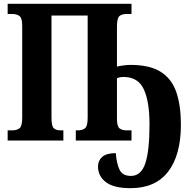

<svg xmlns="http://www.w3.org/2000/svg" viewBox="-20 -734 999 1003"><path d="M662 249Q574 249 533 217.5Q492 186 492 136Q492 105 514 85.5Q536 66 585 66Q589 120 604.5 152.5Q620 185 664 185Q717 185 739 119.5Q761 54 761 -84Q761 -204 731 -268Q701 -332 625 -332Q614 -332 605.5 -330Q597 -328 591 -326V-113Q591 -73 605 -63Q619 -53 641 -53H667V0H376V-53H387Q410 -53 424 -64Q438 -75 438 -118V-653H249V-118Q249 -75 261 -64Q273 -53 296 -53H311V0H20V-53H44Q68 -53 82 -64Q96 -75 96 -118V-600Q96 -640 81.5 -650.5Q67 -661 44 -661H20V-714H667V-661H641Q617 -661 604 -650Q591 -639 591 -596V-386Q602 -389 623 -392Q644 -395 662 -395Q764 -395 821.5 -357.5Q879 -320 902 -250Q925 -180 925 -83Q925 76 858.5 162.5Q792 249 662 249Z"/></svg>

Font: Noto Serif ExtraCondensed ExtraBold
Style: Regular
Weight: 800
Width: 2
Designer: Monotype Design Team
Foundry: Monotype Imaging Inc.
Version: Version 2.013; ttfautohint (v1.8.4.7-5d5b)